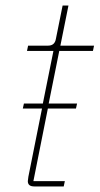

<svg xmlns="http://www.w3.org/2000/svg" viewBox="-20 -670 358 690"><path d="M213 -19 209 0H103Q80 0 80 -19Q80 -23 82 -35L131 -280H62L66 -298H134L172 -487H77L81 -506H153Q177 -506 181 -531L205 -650H226L197 -506H318L314 -487H193L155 -298H257L253 -280H152L100 -19Z"/></svg>

Font: IBM Plex Sans Thin
Style: Italic
Weight: 100
Italic angle: -11.31°
Designer: Mike Abbink, Paul van der Laan, Pieter van Rosmalen
Foundry: Bold Monday
Version: Version 3.0